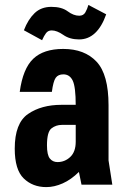

<svg xmlns="http://www.w3.org/2000/svg" viewBox="-20 -754 513 784"><path d="M231.2 -326Q148.8 -326 94.5 -288.6Q40.2 -251.2 40.2 -147Q40.2 -61 76.8 -25.5Q113.4 10 169 10Q201.8 10 236.2 -5.3Q270.6 -20.6 302.2 -52L312.8 0H438.6L423.2 -99V-326ZM60.6 -379H191.8Q197.4 -422 207.4 -436.2Q217.4 -450.4 238.8 -450.4Q264.4 -450.4 276.8 -425.1Q289.2 -399.8 289.2 -324H423.2Q423.2 -450 374.3 -502.1Q325.4 -554.2 238.2 -554.2Q157.8 -554.2 115.6 -513.9Q73.4 -473.6 60.6 -379ZM171.8 -160.6Q171.8 -215.6 190.2 -229.8Q208.6 -244 232.2 -244H289.2V-175.6Q289.2 -134.2 267 -113.2Q244.8 -92.2 214.8 -92.2Q195.2 -92.2 183.5 -106.8Q171.8 -121.4 171.8 -160.6ZM151.8 -589.8Q159.4 -607.2 167.8 -618.5Q176.2 -629.8 191 -629.8Q212.4 -629.8 238.6 -611.4Q264.8 -593 303 -593Q340.4 -593 368.2 -619.1Q396 -645.2 413.6 -695.6L341 -733.8Q336.2 -716.8 328.4 -703.3Q320.6 -689.8 303.4 -689.8Q280.4 -689.8 256.2 -707.9Q232 -726 189.8 -726Q147.8 -726 121.1 -700.2Q94.4 -674.4 77.6 -630.4Z"/></svg>

Font: Secuela Light
Style: Regular
Weight: 300
Designer: Fernando Haro
Foundry: deFharo
Version: Version 1.708